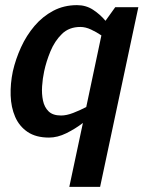

<svg xmlns="http://www.w3.org/2000/svg" viewBox="-20 -528 561 748"><path d="M152 -250Q146 -222 144 -192Q142 -162 147.5 -136Q153 -110 169.5 -94Q186 -78 218 -78Q239 -78 265 -88Q291 -98 316 -111L375 -390Q356 -403 334.5 -413Q313 -423 293 -423Q249 -423 221 -395.5Q193 -368 176.5 -328Q160 -288 152 -250ZM30 -250Q41 -298 62 -344Q83 -390 114.5 -427Q146 -464 187.5 -486Q229 -508 280 -508Q315 -508 342.5 -490Q370 -472 391 -447L429 -500H519L504 -430L370 200H250L303 -49Q273 -26 238.5 -9Q204 8 171 8Q120 8 87.5 -14Q55 -36 39 -73Q23 -110 21.5 -156Q20 -202 30 -250Z"/></svg>

Font: Epunda Sans SemiBold
Style: Italic
Weight: 600
Italic angle: -12.0243°
Designer: Simon Atzbach
Foundry: typofactur
Version: Version 2.204; ttfautohint (v1.8.4.7-5d5b)